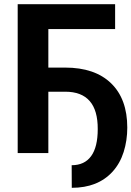

<svg xmlns="http://www.w3.org/2000/svg" viewBox="-20 -731 628 917"><path d="M529.8 -592.3H210.9V-408.2H291Q433.1 -408.2 510.5 -333.3Q587.9 -258.3 587.9 -121.6Q587.9 -60.1 570.6 -5.1Q553.2 49.8 517.6 88.9Q447.3 166 322.8 166L322.3 58.1Q383.8 58.1 415.3 14.6Q446.8 -28.8 446.8 -114.3Q447.8 -293 291.5 -293H210.9V0H64.5V-710.9H529.8Z"/></svg>

Font: RobotoInd
Style: Bold
Weight: 700
Designer: Google
Version: Version 2.001150; 2014